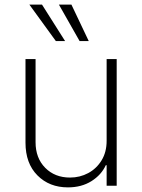

<svg xmlns="http://www.w3.org/2000/svg" viewBox="-20 -800 612 827"><path d="M439.3 -193.5V-545.5H482.6V0H439.3V-88.4H435.7Q416.5 -46.5 373.8 -19.7Q331 7.1 272.7 7.1Q192.5 7.1 141.2 -44.6Q89.8 -96.2 89.8 -185.7V-545.5H133.2V-187.5Q133.2 -119.3 174.7 -77.2Q216.3 -35.2 281.6 -35.2Q324.2 -35.2 360.1 -54.5Q396 -73.9 417.6 -109.4Q439.3 -144.9 439.3 -193.5ZM220.5 -623.2 106.5 -780.2H160.9L260.3 -623.2ZM322.8 -623.2 233.7 -780.2H287.6L362.2 -623.2Z"/></svg>

Font: Inter Extra Light BETA
Style: Regular
Weight: 200
Designer: Rasmus Andersson
Foundry: rsms
Version: Version 3.011;git-f93a4a705